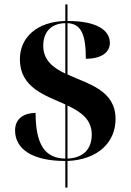

<svg xmlns="http://www.w3.org/2000/svg" viewBox="-20 -780 599 879"><path d="M279 -43V79H289V-43C427 -49 509 -127 509 -235C509 -367 385 -395 289 -439V-674C351 -671 373 -624 373 -511C447 -511 483 -542 483 -584C483 -641 424 -684 289 -684V-760H279V-684C150 -681 71 -609 71 -509C71 -379 185 -344 279 -302V-54C186 -55 143 -118 143 -263C95 -263 49 -241 49 -183C49 -97 129 -43 279 -43ZM279 -674V-443C223 -470 178 -504 178 -571C178 -642 223 -673 279 -674ZM289 -54V-297C350 -268 400 -234 400 -164C400 -97 361 -57 289 -54Z"/></svg>

Font: Noto Serif Display
Style: Bold
Weight: 700
Designer: Monotype Design Team
Foundry: Monotype Imaging Inc.
Version: Version 2.009